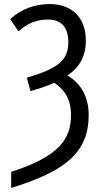

<svg xmlns="http://www.w3.org/2000/svg" viewBox="-20 -744 493 944"><path d="M35 180C302 98 416 5 416 -178C416 -280 368 -339 312 -373C368 -411 402 -464 402 -544C402 -665 326 -724 225 -724C153 -724 86 -701 30 -650L71 -590C114 -629 160 -648 217 -648C274 -648 316 -616 316 -538C316 -445 263 -407 112 -362L130 -296C172 -308 212 -321 247 -337C298 -301 329 -258 329 -178C329 -56 266 26 35 101Z"/></svg>

Font: Noto Sans UI Condensed
Style: Regular
Weight: 400
Width: 3
Designer: Monotype Design Team
Foundry: Monotype Imaging Inc.
Version: Version 1.901